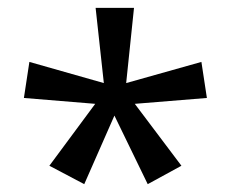

<svg xmlns="http://www.w3.org/2000/svg" viewBox="-20 -780 591 490"><path d="M322 -760H224L245 -568L55 -622L41 -530L223 -515L106 -357L195 -310L272 -485L357 -310L443 -357L324 -515L508 -530L494 -622L302 -568Z"/></svg>

Font: Noto Sans Cypriot
Style: Regular
Weight: 400
Designer: Monotype Design Team
Foundry: Monotype Imaging Inc.
Version: Version 2.002